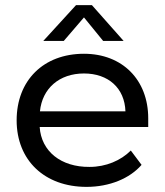

<svg xmlns="http://www.w3.org/2000/svg" viewBox="-20 -720 644 750"><path d="M339 -700H277L149 -560H229L308 -652L383 -560H463ZM45 -250C45 -94 154 10 318 10C408 10 487 -23 533 -76L491 -132C452 -93 394 -68 330 -68C218 -67 141 -129 135 -224H559V-258C559 -408 458 -510 308 -510C150 -510 45 -406 45 -250ZM136 -285C145 -375 212 -433 308 -433C403 -433 467 -376 470 -285Z"/></svg>

Font: Gully
Style: Regular
Weight: 400
Designer: jaikishan Patel
Foundry: MagicType
Version: Version 1.000;Glyphs 3.2 (3242)